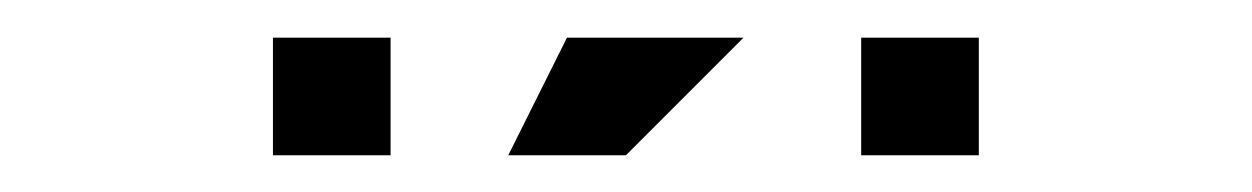

<svg xmlns="http://www.w3.org/2000/svg" viewBox="-20 -1020 665 102"><path d="M500 -937.5H437.5V-1000H500ZM187.5 -937.5H125V-1000H187.5ZM312.5 -937.5H250L281.2 -1000H375Z"/></svg>

Font: Oldtimer
Style: Regular
Weight: 400
Designer: GGBotNet
Foundry: GGBotNet
Version: 1.00